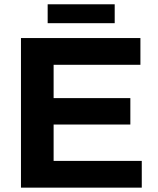

<svg xmlns="http://www.w3.org/2000/svg" viewBox="-20 -861 723 881"><path d="M76.2 0V-686.4H624.3V-563.7H226V-410.8H578.1V-289.6H226V-122.7H630.5V0ZM198.7 -754.6V-841.3H506.3V-754.6Z"/></svg>

Font: Archivo SemiBold
Style: Regular
Weight: 600
Designer: Hector Gatti
Foundry: Omnibus-Type
Version: Version 2.001